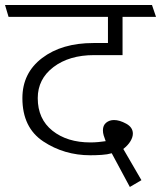

<svg xmlns="http://www.w3.org/2000/svg" viewBox="-31 -700 640 763"><path d="M531 16 485 43 413 -91Q396 -86 373 -84.5Q350 -83 328 -83Q224 -83 141 -138Q58 -193 58 -310Q58 -410 136.5 -469.5Q215 -529 340 -529H398V-633H3L-11 -680H573L589 -633H456V-481H343Q244 -481 181.5 -433.5Q119 -386 119 -310Q119 -227 177.5 -180.5Q236 -134 328 -134Q344 -134 360 -135.5Q376 -137 389 -139Q384 -152 381 -162Q378 -172 378 -182Q378 -202 391 -212.5Q404 -223 422 -223Q444 -223 470.5 -208.5Q497 -194 497 -169Q497 -155 487.5 -139Q478 -123 459 -108Z"/></svg>

Font: Palanquin ExtraLight
Style: Regular
Weight: 275
Designer: Pria Ravichandran
Version: Version 1.001